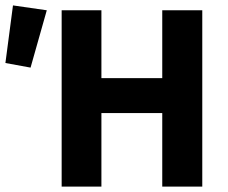

<svg xmlns="http://www.w3.org/2000/svg" viewBox="-32 -690 844 710"><path d="M196 0V-652H343V-401H568V-652H716V0H568V-272H343V0ZM-12 -457 16 -670 141 -652 81 -440Z"/></svg>

Font: Toshiba Sans
Style: Bold
Weight: 700
Designer: Paul D. Hunt
Foundry: Toshiba Corporation
Version: Version 2.020;PS 2.0;hotconv 1.0.86;makeotf.lib2.5.63406